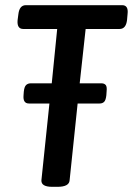

<svg xmlns="http://www.w3.org/2000/svg" viewBox="-20 -720 514 742"><path d="M182 2Q139 2 140 -23L171 -320H92Q68 -320 71 -352L72 -366Q74 -385 81 -391.5Q88 -398 99 -398H180L201 -608H70Q45 -608 48 -642L51 -665Q55 -700 80 -700H452Q477 -700 473 -666L471 -643Q467 -608 442 -608H311L288 -398H372Q383 -398 388.5 -391.5Q394 -385 392 -367L391 -352Q389 -333 382.5 -326.5Q376 -320 365 -320H280L249 -23Q247 2 202 2Z"/></svg>

Font: Asap Condensed Condensed Medium
Style: Italic
Weight: 500
Width: 3
Italic angle: -6°
Designer: Pablo Cosgaya
Foundry: Omnibus-Type
Version: Version 3.001; ttfautohint (v1.8.4.7-5d5b)